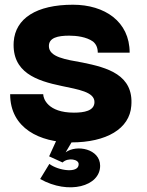

<svg xmlns="http://www.w3.org/2000/svg" viewBox="-20 -593 624 813"><path d="M282 10C431 10 529 -48 536 -145C547 -277 433 -307 330 -328C258 -341 187 -351 187 -398C187 -433 224 -442 273 -442C304 -442 346 -437 374 -417C387 -406 394 -391 394 -370H529C529 -502 423 -573 289 -573C134 -573 45 -515 38 -416C30 -286 135 -251 241 -229C311 -214 380 -204 380 -161C380 -123 335 -116 293 -116C182 -116 163 -176 163 -194H23C23 -49 150 10 282 10ZM150 165C271 233 404 196 404 109C404 37 304 18 258 52L294 -9L234 -32L188 69L245 95C267 73 315 81 313 103C313 142 227 130 189 101Z"/></svg>

Font: OSH Darker Grotesque Black
Style: Regular
Weight: 900
Designer: Gabriel Lam
Foundry: TypeRant
Version: Version 1.000;Glyphs 3.1.1 (3148)